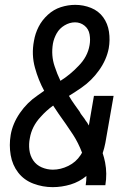

<svg xmlns="http://www.w3.org/2000/svg" viewBox="-20 -763 540 791"><path d="M197 8Q156 8 117.5 -6.5Q79 -21 55 -52Q31 -83 24 -124Q17 -165 24 -207Q32 -254 62 -297.5Q92 -341 135 -370Q149 -380 162 -389Q138 -433 124 -484Q109 -538 120 -595Q125 -625 139 -652.5Q153 -680 177 -702Q201 -724 230.5 -733.5Q260 -743 290 -743Q324 -743 355 -730.5Q386 -718 405 -692Q424 -666 429 -632Q434 -598 428 -564Q419 -517 388.5 -474Q358 -431 316 -402Q290 -384 264 -368Q275 -349 288 -331L308 -303L313 -294L319 -286L328 -274L333 -266L339 -258L346 -246L367 -368H448L414 -174Q410 -153 403 -132Q409 -114 413 -94Q422 -48 414 0H333Q336 -19 336 -38Q307 -14 271 -3Q234 8 197 8ZM198 -64Q230 -64 261.5 -79.5Q293 -95 312 -124Q315 -129 318 -134Q303 -174 281 -208Q252 -252 221 -295Q210 -311 199 -328Q171 -308 147 -281Q111 -242 103 -194Q98 -170 101 -145.5Q104 -121 117 -102Q130 -83 152 -73.5Q174 -64 198 -64ZM229 -430Q269 -455 303 -491Q341 -529 349 -577Q353 -599 349 -621.5Q345 -644 328 -657.5Q311 -671 289 -671Q267 -671 246 -658.5Q225 -646 213.5 -625.5Q202 -605 198 -583Q190 -534 205 -490Q215 -459 229 -430Z"/></svg>

Font: Iosevka SS08
Style: Italic
Weight: 400
Italic angle: -10°
Monospace: yes
Designer: Belleve Invis
Foundry: Belleve Invis
Version: 2.1.0; ttfautohint (v1.8.2)